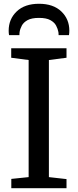

<svg xmlns="http://www.w3.org/2000/svg" viewBox="-20 -999 412 1019"><path d="M132 -59V-680.5L39.5 -692.5V-743H333V-692.5L239.5 -680.5V-59L333 -48.5V0H40V-49.5ZM187 -979Q263 -979 305.5 -938.2Q348 -897.5 348 -836Q348 -823.5 346 -812.5H291Q291 -815.5 290.8 -819.5Q290.5 -823.5 290 -828.5Q287 -845.5 277.8 -863Q268.5 -880.5 247.2 -892.2Q226 -904 187 -904Q148 -904 126.5 -892.2Q105 -880.5 95.8 -863Q86.5 -845.5 84 -828.5Q83.5 -823.5 83.2 -819.5Q83 -815.5 83 -812.5H28Q26 -823.5 26 -836Q26 -897.5 68.5 -938.2Q111 -979 187 -979Z"/></svg>

Font: Merriweather
Style: Regular
Weight: 400
Designer: Eben Sorkin
Foundry: Eben Sorkin
Version: Version 2.100; ttfautohint (v1.7.19-72a1) -l 8 -r 50 -G 200 